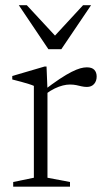

<svg xmlns="http://www.w3.org/2000/svg" viewBox="-20 -700 396 720"><path d="M305.5 -447.5Q325 -447.5 333.8 -438Q342.5 -428.5 342.5 -413Q342.5 -396 332.8 -385Q323 -374 306 -374Q296 -374 286.2 -376.2Q276.5 -378.5 266 -380.8Q255.5 -383 242 -383Q230 -383 215.8 -379.5Q201.5 -376 185.2 -368.2Q169 -360.5 151 -347L141.5 -359Q177.5 -386.5 203.5 -403.8Q229.5 -421 248.5 -430.5Q267.5 -440 281 -443.8Q294.5 -447.5 305.5 -447.5ZM158 -364V-33.5L242.5 -17.5V0H29.5V-17.5L107 -33.5V-378Q100.5 -381 88.5 -384.8Q76.5 -388.5 60.5 -393Q44.5 -397.5 26 -402V-415L147 -450.5H154.5ZM196 -556H176.5L291.5 -680.5H321.5L210 -515.5H161.5L50.5 -680.5H80.5Z"/></svg>

Font: Newsreader 16pt Light
Style: Regular
Weight: 300
Designer: Hugues Gentile
Foundry: Production Type
Version: Version 1.003